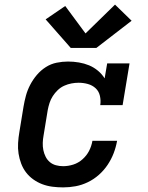

<svg xmlns="http://www.w3.org/2000/svg" viewBox="-20 -805 640 833"><path d="M254 8Q230 8 207 5Q184 2 163 -6Q142 -14 124 -27Q106 -40 93 -57Q80 -74 72 -95Q64 -116 60.5 -138.5Q57 -161 58.5 -185Q60 -209 64 -232L82 -342Q86 -366 92.5 -390Q99 -414 111 -437Q123 -460 140 -480Q157 -500 179 -514Q201 -528 226 -533Q251 -538 275 -538Q299 -538 322.5 -534Q346 -530 366.5 -521.5Q387 -513 404.5 -498.5Q422 -484 434 -465L445 -530H542L512 -349H415Q418 -369 413.5 -389Q409 -409 395 -422Q381 -435 361.5 -440.5Q342 -446 321 -446Q306 -446 290 -443Q274 -440 258.5 -433Q243 -426 230.5 -414Q218 -402 209 -388Q200 -374 195 -358.5Q190 -343 187 -327L169 -217Q166 -201 165.5 -185Q165 -169 168 -154Q171 -139 178 -125Q185 -111 196.5 -101.5Q208 -92 223 -88Q238 -84 254 -84Q276 -84 298 -91Q320 -98 338 -114Q356 -130 366.5 -150.5Q377 -171 381 -194H488Q483 -166 473 -140Q463 -114 447 -90Q431 -66 409 -46.5Q387 -27 361 -14.5Q335 -2 308 3Q281 8 254 8ZM287 -597 178 -721 263 -779 351 -660 479 -785 551 -715 398 -597Z"/></svg>

Font: Iosevka Curly Slab SmBdExObl
Style: Regular
Weight: 600
Width: 7
Italic angle: -9°
Monospace: yes
Designer: Belleve Invis
Foundry: Belleve Invis
Version: Version 11.1.0; ttfautohint (v1.8.3)